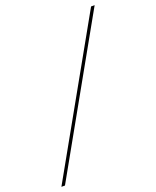

<svg xmlns="http://www.w3.org/2000/svg" viewBox="-173 -922 945 1164"><g transform="rotate(-20 300.0 -340.0)"><path d="M17 143 560 -823H583L40 143Z"/></g></svg>

Font: Iosevka Thin Extended Oblique
Style: Regular
Weight: 100
Width: 7
Italic angle: -9°
Monospace: yes
Designer: Belleve Invis
Foundry: Belleve Invis
Version: Version 32.5.0; ttfautohint (v1.8.4)